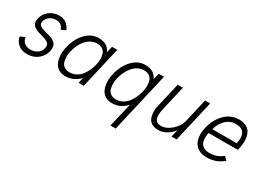

<svg xmlns="http://www.w3.org/2000/svg" viewBox="-33 -1119 2633 1954"><g transform="rotate(30 1283.0 -142.0)"><path d="M166 9.8Q101.1 9.8 60.3 -25.6Q19.5 -61 14.2 -109.9L69.8 -132.8Q73.7 -93.3 102.1 -70.1Q130.4 -46.9 172.9 -46.9Q214.4 -46.9 251 -68.8Q287.6 -90.8 297.9 -136.2Q303.2 -160.6 295.9 -177.7Q288.6 -194.8 272 -203.9Q255.4 -212.9 233.2 -220.7Q210.9 -228.5 187.3 -233.9Q163.6 -239.3 141.8 -248.8Q120.1 -258.3 104.2 -271Q88.4 -283.7 82 -306.4Q75.7 -329.1 83 -360.8Q96.7 -421.9 146.7 -458.5Q196.8 -495.1 257.8 -495.1Q310.5 -495.1 345 -467.3Q379.4 -439.5 393.1 -399.9L340.8 -377Q319.8 -440.9 252.9 -440.9Q209.5 -440.9 177.5 -417Q145.5 -393.1 137.2 -356.9Q132.3 -335.9 140.6 -321Q148.9 -306.2 166 -298.6Q183.1 -291 206.1 -283.9Q229 -276.9 252.9 -271.7Q276.9 -266.6 299.1 -256.3Q321.3 -246.1 336.9 -231.9Q352.5 -217.8 358.6 -192.9Q364.7 -168 356.9 -133.8Q345.7 -87.4 315.2 -54Q284.7 -20.5 246.3 -5.4Q208 9.8 166 9.8Z M880.9 -487.8H941.9L829.6 0H769L783.2 -64.9Q710.9 9.8 615.7 9.8Q569.8 9.8 536.9 -10.7Q503.9 -31.2 488 -66.9Q472.2 -102.5 468.8 -149.9Q465.3 -197.3 479 -251Q502.9 -357.9 569.1 -428Q635.3 -498 721.7 -498Q826.2 -498 862.8 -414.1ZM832 -251Q841.8 -288.6 840.8 -323Q839.8 -357.4 830.3 -383.5Q820.8 -409.7 796.6 -425.3Q772.5 -440.9 735.8 -440.9Q697.8 -440.9 664.3 -424.1Q630.9 -407.2 606.4 -378.4Q582 -349.6 564.7 -313.7Q547.4 -277.8 537.6 -236.8Q527.8 -199.2 529.1 -164.6Q530.3 -129.9 540 -103.5Q549.8 -77.1 573.7 -61.5Q597.7 -45.9 633.8 -45.9Q672.4 -45.9 706.1 -62.7Q739.7 -79.6 763.9 -108.6Q788.1 -137.7 805.2 -173.6Q822.3 -209.5 832 -251Z M1266.6 213.9 1333.5 -67.9Q1298.3 -30.3 1257.8 -10.3Q1217.3 9.8 1163.6 9.8Q1117.7 9.8 1084.7 -10.7Q1051.8 -31.2 1035.9 -66.9Q1020 -102.5 1016.6 -149.9Q1013.2 -197.3 1026.9 -251Q1050.8 -357.9 1116.9 -428Q1183.1 -498 1270.5 -498Q1374 -498 1410.6 -414.1L1428.7 -487.8H1490.7L1328.6 213.9ZM1180.7 -43Q1219.2 -43 1252.9 -60.3Q1286.6 -77.6 1311 -107.2Q1335.4 -136.7 1352.8 -173.1Q1370.1 -209.5 1379.9 -251Q1388.7 -290 1388.7 -323.5Q1388.7 -356.9 1378.9 -384.5Q1369.1 -412.1 1345.2 -428Q1321.3 -443.8 1284.7 -443.8Q1246.6 -443.8 1213.1 -426.5Q1179.7 -409.2 1155 -379.6Q1130.4 -350.1 1112.8 -314Q1095.2 -277.8 1085.4 -236.8Q1075.7 -199.2 1076.7 -164.1Q1077.6 -128.9 1087.2 -102.1Q1096.7 -75.2 1120.8 -59.1Q1145 -43 1180.7 -43Z M1708.5 11.2Q1664.1 11.2 1634.3 -5.9Q1604.5 -22.9 1592 -52.2Q1579.6 -81.5 1577.4 -120.4Q1575.2 -159.2 1586.4 -202.1L1652.3 -487.8H1713.4L1644.5 -189Q1611.3 -39.1 1710.4 -39.1Q1774.4 -39.1 1834.2 -91.8Q1894 -144.5 1909.7 -209L1973.6 -487.8H2033.7L1921.4 0H1861.3L1881.3 -85.9Q1859.4 -50.3 1811 -19.5Q1762.7 11.2 1708.5 11.2Z M2273.4 5.9Q2230.5 5.9 2197.5 -7.6Q2164.6 -21 2144.3 -44.4Q2124 -67.9 2113.8 -99.9Q2103.5 -131.8 2103.5 -169.2Q2103.5 -206.5 2113.3 -248Q2125 -297.4 2147.7 -341.1Q2170.4 -384.8 2202.4 -419.2Q2234.4 -453.6 2277.8 -473.9Q2321.3 -494.1 2369.6 -494.1Q2415.5 -494.1 2448.2 -479.7Q2481 -465.3 2498.5 -440.9Q2516.1 -416.5 2523.4 -382.1Q2530.8 -347.7 2528.6 -310.3Q2526.4 -272.9 2516.6 -230Q2516.6 -231 2512.7 -219.2H2170.4Q2159.7 -171.4 2164.8 -133.1Q2169.9 -94.7 2198.2 -70.8Q2226.6 -46.9 2273.4 -46.9Q2321.3 -46.9 2358.6 -59.6Q2396 -72.3 2430.7 -102.1L2468.3 -64Q2420.4 -25.9 2375.2 -10Q2330.1 5.9 2273.4 5.9ZM2183.6 -272H2469.2Q2488.8 -350.6 2463.6 -394.3Q2438.5 -438 2367.7 -438Q2298.8 -438 2250 -390.1Q2201.2 -342.3 2183.6 -272Z"/></g></svg>

Font: HK Grotesk Light Italic
Style: Regular
Weight: 300
Italic angle: -13°
Designer: Alfredo Marco Pradil and Stefan Peev
Foundry: Hanken Design Co.
Version: Version 1.000;PS 001.000;hotconv 1.0.88;makeotf.lib2.5.64775